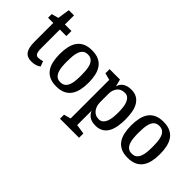

<svg xmlns="http://www.w3.org/2000/svg" viewBox="-57 -1187 1958 1958"><g transform="rotate(45 921.5 -208.0)"><path d="M12 -480 87 -500 107 -631H182V-500H276V-427H182V-155Q182 -109 193 -88Q204 -67 229 -67Q240 -67 257 -70Q274 -73 289 -78L310 -22Q295 -8 266.5 1Q238 10 207 10Q144 10 115.5 -29.5Q87 -69 87 -155V-427H12Z M565 10Q506 10 466 -9Q426 -28 402 -62.5Q378 -97 367.5 -144.5Q357 -192 357 -250Q357 -308 367.5 -355.5Q378 -403 402 -437.5Q426 -472 466 -491Q506 -510 565 -510Q624 -510 664 -491Q704 -472 728 -437.5Q752 -403 762.5 -355.5Q773 -308 773 -250Q773 -192 762.5 -144.5Q752 -97 728 -62.5Q704 -28 664 -9Q624 10 565 10ZM565 -50Q599 -50 619.5 -67Q640 -84 650.5 -112.5Q661 -141 664 -176.5Q667 -212 667 -250Q667 -287 664 -323Q661 -359 650.5 -387.5Q640 -416 619.5 -433Q599 -450 565 -450Q530 -450 510 -433Q490 -416 479.5 -387.5Q469 -359 466 -323Q463 -287 463 -250Q463 -212 466 -176.5Q469 -141 479.5 -112.5Q490 -84 510 -67Q530 -50 565 -50Z M826 157 901 137V-420L826 -440V-500H976L996 -421Q1007 -465 1042.5 -487.5Q1078 -510 1133 -510Q1182 -510 1215 -489.5Q1248 -469 1268 -434Q1288 -399 1296 -351.5Q1304 -304 1304 -250Q1304 -196 1295.5 -148.5Q1287 -101 1267.5 -66Q1248 -31 1214.5 -10.5Q1181 10 1132 10Q1076 10 1043 -12Q1010 -34 996 -72V137L1101 153V215H826ZM1108 -440Q1052 -440 1024 -403.5Q996 -367 996 -316V-193Q996 -167 1003 -143.5Q1010 -120 1024 -101Q1038 -82 1059 -71Q1080 -60 1108 -60Q1136 -60 1154.5 -75.5Q1173 -91 1183.5 -117Q1194 -143 1198 -177Q1202 -211 1202 -249Q1202 -286 1198 -321Q1194 -356 1183.5 -382Q1173 -408 1154.5 -424Q1136 -440 1108 -440Z M1595 10Q1536 10 1496 -9Q1456 -28 1432 -62.5Q1408 -97 1397.5 -144.5Q1387 -192 1387 -250Q1387 -308 1397.5 -355.5Q1408 -403 1432 -437.5Q1456 -472 1496 -491Q1536 -510 1595 -510Q1654 -510 1694 -491Q1734 -472 1758 -437.5Q1782 -403 1792.5 -355.5Q1803 -308 1803 -250Q1803 -192 1792.5 -144.5Q1782 -97 1758 -62.5Q1734 -28 1694 -9Q1654 10 1595 10ZM1595 -50Q1629 -50 1649.5 -67Q1670 -84 1680.5 -112.5Q1691 -141 1694 -176.5Q1697 -212 1697 -250Q1697 -287 1694 -323Q1691 -359 1680.5 -387.5Q1670 -416 1649.5 -433Q1629 -450 1595 -450Q1560 -450 1540 -433Q1520 -416 1509.5 -387.5Q1499 -359 1496 -323Q1493 -287 1493 -250Q1493 -212 1496 -176.5Q1499 -141 1509.5 -112.5Q1520 -84 1540 -67Q1560 -50 1595 -50Z"/></g></svg>

Font: HermeneusOne
Style: Regular
Weight: 400
Designer: Rodrigo Fuenzalida, Pablo Impallari
Foundry: Pablo Impallari, Rodrigo Fuenzalida
Version: Version 1.000; ttfautohint (v0.8) -G 200 -r 50